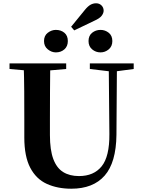

<svg xmlns="http://www.w3.org/2000/svg" viewBox="-20 -1130 863 1169"><path d="M320 -811Q294 -811 271 -829.5Q248 -848 248 -880Q248 -913 271 -930.5Q294 -948 320 -948Q351 -948 372 -930.5Q393 -913 393 -880Q393 -848 372 -829.5Q351 -811 320 -811ZM432 -945 413 -967 497 -1070Q515 -1092 531 -1101Q547 -1110 565 -1110Q585 -1110 598 -1097Q611 -1084 611 -1065Q611 -1050 599 -1034Q587 -1018 553 -1003ZM592 -811Q563 -811 541 -829.5Q519 -848 519 -880Q519 -913 541 -930.5Q563 -948 592 -948Q620 -948 642 -930.5Q664 -913 664 -880Q664 -848 642 -829.5Q620 -811 592 -811ZM414 19Q330 19 265 -10.5Q200 -40 164 -109Q128 -178 128 -293V-403Q128 -488 127.5 -573.5Q127 -659 124 -744H286Q285 -659 284.5 -574Q284 -489 284 -403V-308Q284 -217 304.5 -162Q325 -107 364.5 -82.5Q404 -58 461 -58Q551 -58 599 -117.5Q647 -177 646 -314L642 -744H692L689 -309Q687 -140 617 -60.5Q547 19 414 19ZM38 -710V-744H383V-710L223 -696H195ZM527 -710V-744H794V-710L682 -695H652Z"/></svg>

Font: Noto Serif JP ExtraBold
Style: Regular
Weight: 800
Designer: Ryoko NISHIZUKA 西塚涼子 (kana & ideographs); Frank Grießhammer (Latin, Greek & Cyrillic); Wenlong ZHANG 张文龙 (bopomofo); San
Foundry: Adobe
Version: Version 2.003-H1;hotconv 1.1.1;makeotfexe 2.6.0